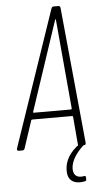

<svg xmlns="http://www.w3.org/2000/svg" viewBox="-59 -736 484 955"><g transform="rotate(-5 182.5 -258.5)"><path d="M323 154C295 159 271 151 270 114C270 73 300 32 333 2C335 1 337 0 339 0H341C344 0 346 -5 346 -11L280 -691C279 -696 276 -700 270 -700H247C241 -700 237 -697 235 -691L3 -11C2 -5 4 0 11 0H29C35 0 39 -3 41 -9L86 -145C86 -147 89 -149 91 -149H291C293 -149 295 -147 295 -145L307 -4C307 -2 307 0 307 0C306 0 304 1 301 3C300 4 299 5 297 7C252 45 238 88 240 125C242 181 289 188 325 180C331 179 333 176 333 169V161C333 155 329 152 323 154ZM99 -186 248 -633C250 -637 252 -637 252 -633L292 -186C292 -184 290 -182 288 -182H102C100 -182 98 -184 99 -186Z"/></g></svg>

Font: Barlow Condensed ExtraLight
Style: Italic
Weight: 275
Width: 3
Italic angle: -7°
Designer: Jeremy Tribby
Foundry: Tribby Type
Version: Version 1.422;hotconv 1.0.109;makeotfexe 2.5.65596